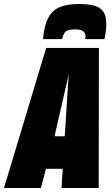

<svg xmlns="http://www.w3.org/2000/svg" viewBox="-62 -941 560 961"><path d="M-42 0 169 -701H433L432 0H246L252 -96H168L143 0ZM211 -259H262L282 -569ZM333 -921Q374 -921 405 -914Q436 -907 453 -885.5Q470 -864 470 -820Q470 -789 461 -745H364Q366 -752 366 -755Q366 -758 366 -761Q366 -775 354 -784.5Q342 -794 313 -794Q273 -794 262.5 -778.5Q252 -763 249 -745H153Q159 -813 179.5 -851.5Q200 -890 237.5 -905.5Q275 -921 333 -921Z"/></svg>

Font: Georama Condensed Black
Style: Italic
Weight: 900
Width: 3
Italic angle: -9°
Designer: Jean-Baptiste Levee
Foundry: Production Type
Version: Version 1.000